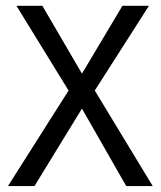

<svg xmlns="http://www.w3.org/2000/svg" viewBox="-20 -624 540 644"><path d="M35.2 -604.5H122.1L254.9 -377L390.6 -604.5H479.5L297.9 -320.3L492.2 0H403.3L254.9 -259.8L95.7 0H6.8L210 -320.3Z"/></svg>

Font: BabelStone Xiangqi Colour
Style: Regular
Weight: 400
Designer: Andrew West
Foundry: BabelStone
Version: Version 11.001 November 01, 2021